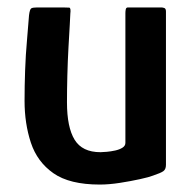

<svg xmlns="http://www.w3.org/2000/svg" viewBox="-20 -492 519 516"><path d="M248 4Q167 4 123.5 -26.5Q80 -57 63 -108.5Q46 -160 46 -221Q46 -261 47.5 -303Q49 -345 52.5 -383.5Q56 -422 58 -451Q60 -467 64 -469.5Q68 -472 80 -472H149Q161 -472 166 -471.5Q171 -471 169 -455Q169 -450 167.5 -425Q166 -400 164 -364Q162 -328 161 -289Q160 -250 160 -217Q160 -150 180.5 -116.5Q201 -83 250 -83Q256 -83 267 -84Q278 -85 289.5 -87.5Q301 -90 309 -95Q317 -100 317 -108V-457Q317 -462 318 -467Q319 -472 324 -472H414Q417 -472 421.5 -470.5Q426 -469 426 -461V-49Q426 -37 419 -32Q412 -27 391 -20Q381 -16 356 -10.5Q331 -5 302 -0.5Q273 4 248 4Z"/></svg>

Font: Glory Thin SemiBold
Style: Regular
Weight: 600
Version: Version 1.011